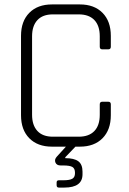

<svg xmlns="http://www.w3.org/2000/svg" viewBox="-20 -663 582 868"><path d="M470 -440H442Q431 -440 431 -452V-499Q431 -547 406.5 -572.5Q382 -598 336 -598H219Q173 -598 149 -572Q125 -546 125 -499V-144Q125 -97 149 -71Q173 -45 219 -45H336Q382 -45 406.5 -70.5Q431 -96 431 -144V-191Q431 -203 442 -203H470Q481 -203 481 -191V-142Q481 -76 443.5 -38Q406 0 341 0H321L275 48V52Q315 52 334 66Q353 80 353 113V125Q353 185 271 185H246Q236 185 236 174V162Q236 152 246 152H266Q295 152 307 145Q319 138 319 120V118Q319 99 307.5 92Q296 85 266 85H254Q236 85 230.5 71.5Q225 58 237 45L278 0H215Q150 0 112.5 -38Q75 -76 75 -142V-501Q75 -567 112.5 -605Q150 -643 215 -643H341Q406 -643 443.5 -605Q481 -567 481 -501V-452Q481 -440 470 -440Z"/></svg>

Font: Rajdhani
Style: Regular
Weight: 400
Designer: Satya Rajpurohit, Jyotish Sonowal
Foundry: Indian Type Foundry
Version: Version 1.201 February 1, 2022